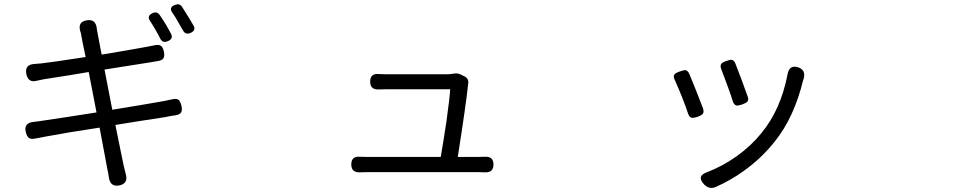

<svg xmlns="http://www.w3.org/2000/svg" viewBox="-20 -836 4540 914"><path d="M498 6.8Q496.1 -7.8 490.2 -35.2Q488.3 -44.9 479.5 -92.8Q463.9 -175.8 454.1 -228.5Q298.8 -205.1 195.3 -185.5Q173.8 -181.6 149.4 -176.8Q127.9 -171.9 117.7 -179.2Q107.4 -186.5 102.5 -209Q92.8 -251 140.6 -255.9Q146.5 -256.8 157.2 -257.8Q171.9 -259.8 177.7 -260.7Q291 -277.3 439.5 -300.8L402.3 -493.2Q369.1 -488.3 308.6 -477.5Q213.9 -462.9 190.4 -459Q185.5 -458 175.8 -456.1Q160.2 -453.1 153.3 -451.2Q114.3 -441.4 105.5 -483.4Q96.7 -527.3 140.6 -531.2Q164.1 -533.2 176.8 -534.2Q215.8 -538.1 387.7 -564.5Q369.1 -652.3 367.2 -666Q366.2 -676.8 362.3 -686.5Q348.6 -732.4 393.6 -739.3Q434.6 -746.1 440.4 -703.1Q441.4 -698.2 442.4 -688.5Q444.3 -682.6 444.3 -679.7Q445.3 -670.9 458 -606.4Q461.9 -586.9 463.9 -576.2Q474.6 -578.1 495.1 -581.1Q649.4 -607.4 684.6 -614.3Q701.2 -617.2 713.9 -620.1Q735.4 -625 745.6 -618.2Q755.9 -611.3 760.3 -589.8Q764.6 -568.4 757.8 -558.1Q751 -547.9 728.5 -544.9Q709 -541 700.2 -540L588.9 -522.5L477.5 -504.9L514.6 -313.5Q675.8 -339.8 752 -353.5Q765.6 -355.5 790 -361.3Q796.9 -362.3 799.8 -363.3Q820.3 -368.2 829.6 -360.8Q838.9 -353.5 843.8 -332Q848.6 -310.5 841.8 -300.3Q835 -290 814.5 -287.1Q791 -284.2 765.6 -278.3Q654.3 -261.7 529.3 -241.2Q540 -188.5 556.6 -106.4Q566.4 -59.6 568.4 -49.8Q569.3 -43.9 572.3 -33.2Q576.2 -17.6 578.1 -9.8Q592.8 38.1 546.9 46.9Q503.9 54.7 498 6.8ZM743.2 -651.4Q719.7 -698.2 694.3 -736.3Q677.7 -760.7 706.1 -773.4Q727.5 -783.2 740.2 -764.6Q750 -751 769.5 -719.7Q778.3 -705.1 793.9 -675.8Q806.6 -652.3 780.3 -640.6Q754.9 -628.9 743.2 -651.4ZM850.6 -692.4Q848.6 -695.3 845.7 -700.2Q832 -724.6 825.2 -736.3Q815.4 -753.9 800.8 -775.4Q782.2 -800.8 812.5 -812.5Q834 -821.3 845.7 -804.7Q884.8 -744.1 901.4 -713.9Q914.1 -691.4 887.7 -679.7Q862.3 -668 850.6 -692.4Z M1652.3 -52.7Q1652.3 -92.8 1691.4 -89.8Q1704.1 -88.9 1731.4 -88.9H2078.1Q2089.8 -155.3 2105.5 -259.8Q2121.1 -372.1 2123 -411.1H1819.3Q1793.9 -411.1 1781.2 -410.2Q1742.2 -409.2 1742.2 -447.3Q1742.2 -488.3 1785.2 -483.4Q1791 -483.4 1802.2 -482.9Q1813.5 -482.4 1818.4 -482.4H2108.4Q2124 -482.4 2138.7 -485.4Q2157.2 -489.3 2174.8 -480.5L2190.4 -472.7Q2214.8 -460.9 2208 -433.6Q2208 -432.6 2208 -431.6Q2199.2 -343.8 2159.2 -88.9H2252.9Q2276.4 -88.9 2289.1 -89.8Q2329.1 -91.8 2329.1 -53.2Q2329.1 -14.6 2291 -15.6Q2278.3 -16.6 2255.9 -16.6H1993.2H1731.4Q1705.1 -16.6 1692.4 -15.6Q1652.3 -14.6 1652.3 -52.7Z M3333 43Q3293 2 3346.7 -16.6Q3419.9 -44.9 3486.3 -91.8Q3555.7 -141.6 3604.5 -202.1Q3696.3 -313.5 3728.5 -479.5Q3736.3 -529.3 3779.3 -515.6Q3817.4 -502.9 3805.7 -460.9Q3805.7 -460 3805.2 -458.5Q3804.7 -457 3803.7 -456.1Q3760.7 -277.3 3668 -162.1Q3604.5 -82 3519.5 -21.5Q3457 23.4 3385.7 54.7Q3356.4 66.4 3333 43ZM3271.5 -275.4Q3260.7 -279.3 3254.9 -296.9Q3232.4 -365.2 3192.4 -455.1Q3183.6 -472.7 3190.4 -481.4Q3195.3 -488.3 3216.8 -496.1Q3235.4 -502.9 3244.1 -502Q3254.9 -499 3261.7 -483.4Q3263.7 -478.5 3268.6 -466.8Q3285.2 -426.8 3293.9 -404.3Q3317.4 -345.7 3326.2 -321.3Q3332 -304.7 3326.2 -294.9Q3320.3 -287.1 3301.8 -280.3Q3281.2 -273.4 3271.5 -275.4ZM3484.4 -334Q3473.6 -337.9 3467.8 -355.5Q3461.9 -377 3442.4 -429.7Q3440.4 -435.5 3435.5 -448.2Q3420.9 -488.3 3414.1 -504.9Q3407.2 -521.5 3413.1 -531.2Q3418.9 -540 3438.5 -545.9Q3456.1 -552.7 3463.9 -550.8Q3474.6 -548.8 3480.5 -534.2Q3512.7 -452.1 3539.1 -377Q3544.9 -361.3 3538.1 -352.5Q3532.2 -345.7 3513.7 -338.9Q3493.2 -332 3484.4 -334Z"/></svg>

Font: Bpmf GenSen Rounded R
Style: R
Weight: 400
Foundry: But Ko
Version: Version 1.320